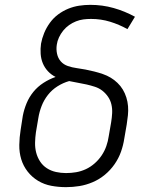

<svg xmlns="http://www.w3.org/2000/svg" viewBox="-20 -763 640 791"><path d="M252 8Q221 8 191.5 2.5Q162 -3 137 -18Q112 -33 94 -56Q76 -79 67.5 -107Q59 -135 59.5 -166Q60 -197 65 -228L74 -286Q79 -312 89.5 -337.5Q100 -363 117.5 -384.5Q135 -406 159 -421.5Q183 -437 209 -446Q191 -455 177.5 -469.5Q164 -484 156.5 -502Q149 -520 147.5 -541Q146 -562 149 -583Q153 -605 162 -627Q171 -649 185.5 -669Q200 -689 219.5 -703.5Q239 -718 261 -727Q283 -736 306 -739.5Q329 -743 352 -743Q402 -743 448 -730Q494 -717 536 -694L505 -643Q471 -662 433.5 -673.5Q396 -685 355 -685Q339 -685 323.5 -683Q308 -681 293 -675Q278 -669 264.5 -659.5Q251 -650 240.5 -637Q230 -624 223 -609Q216 -594 214 -579Q211 -560 215 -541.5Q219 -523 230.5 -510Q242 -497 259.5 -491Q277 -485 295.5 -482.5Q314 -480 332 -476.5Q350 -473 368 -468.5Q386 -464 403.5 -458Q421 -452 436 -443Q451 -434 464 -421.5Q477 -409 486 -394Q495 -379 500.5 -361.5Q506 -344 507.5 -325.5Q509 -307 507 -288Q505 -269 502 -250L492 -192Q488 -165 478.5 -138Q469 -111 452 -86.5Q435 -62 412 -43Q389 -24 362 -12.5Q335 -1 307.5 3.5Q280 8 252 8ZM252 -50Q273 -50 293.5 -53.5Q314 -57 333.5 -66Q353 -75 370 -90Q387 -105 399 -123Q411 -141 418 -161Q425 -181 428 -202L438 -260Q441 -278 442 -296.5Q443 -315 439 -332.5Q435 -350 425 -364.5Q415 -379 401.5 -389.5Q388 -400 371 -405.5Q354 -411 336.5 -415Q319 -419 301 -422Q283 -425 265 -429Q240 -422 217 -407.5Q194 -393 177.5 -372Q161 -351 151.5 -326.5Q142 -302 138 -277L128 -218Q125 -197 124.5 -175.5Q124 -154 129 -134.5Q134 -115 145 -98Q156 -81 173 -70Q190 -59 210.5 -54.5Q231 -50 252 -50Z"/></svg>

Font: Iosevka Curly LtExObl
Style: Regular
Weight: 300
Width: 7
Italic angle: -9°
Monospace: yes
Designer: Belleve Invis
Foundry: Belleve Invis
Version: Version 11.1.0; ttfautohint (v1.8.3)